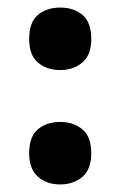

<svg xmlns="http://www.w3.org/2000/svg" viewBox="-20 -567 318 507"><path d="M57 -464Q57 -508 80 -527.5Q103 -547 139 -547Q175 -547 198 -527.5Q221 -508 221 -464Q221 -422 197.5 -402Q174 -382 139 -382Q103 -382 80 -402Q57 -422 57 -464ZM57 -162Q57 -206 80 -225.5Q103 -245 139 -245Q174 -245 197.5 -225.5Q221 -206 221 -162Q221 -120 197.5 -100Q174 -80 139 -80Q103 -80 80 -100.5Q57 -121 57 -162Z"/></svg>

Font: Noto Sans Telugu UI SemiCondensed
Style: Bold
Weight: 700
Width: 4
Designer: Jelle Bosma - Monotype Design Team
Foundry: Monotype Imaging Inc.
Version: Version 2.005; ttfautohint (v1.8.4.7-5d5b)